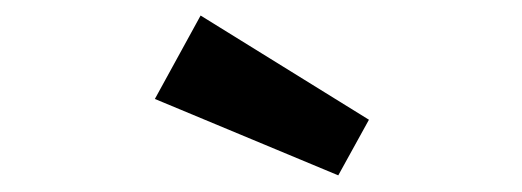

<svg xmlns="http://www.w3.org/2000/svg" viewBox="-20 -858 655 241"><path d="M404.6 -637.9 174.4 -733.8 231.8 -838.5 443.1 -707.7Z"/></svg>

Font: Fira Code SemiBold
Style: Regular
Weight: 600
Designer: Carrois Corporate, Edenspiekermann AG, Nikita Prokopov
Foundry: Carrois Corporate, Edenspiekermann AG, Nikita Prokopov
Version: Version 6.002